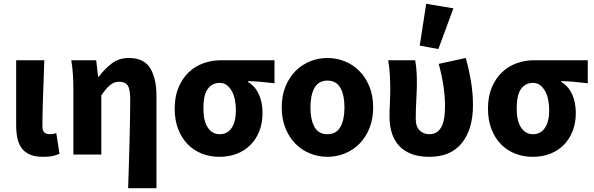

<svg xmlns="http://www.w3.org/2000/svg" viewBox="-20 -813 3124 1010"><path d="M206 12Q165 12 137.5 0Q110 -12 94 -33.5Q78 -55 71.5 -86Q65 -117 65 -155V-496H213Q212 -452 210 -404.5Q208 -357 206.5 -310.5Q205 -264 204 -222Q203 -180 203 -149Q203 -125 213.5 -116Q224 -107 244 -107Q250 -107 259 -108.5Q268 -110 276 -113L293 -4Q277 3 257.5 7.5Q238 12 206 12Z M654 177Q656 119 658 54.5Q660 -10 661.5 -72Q663 -134 664 -190Q665 -246 665 -289Q665 -343 652 -363Q639 -383 606 -383Q580 -383 558.5 -365Q537 -347 513 -311V0H366V-344Q366 -373 364 -414Q362 -455 355 -496H486L496 -410H500Q532 -452 569 -480Q606 -508 658 -508Q737 -508 770 -454.5Q803 -401 803 -308V177Z M1134 12Q1086 12 1043 -4.5Q1000 -21 968 -53.5Q936 -86 917.5 -133Q899 -180 899 -242Q899 -306 919.5 -354Q940 -402 973.5 -433.5Q1007 -465 1050.5 -480.5Q1094 -496 1141 -496H1424V-375Q1404 -377 1386.5 -379Q1369 -381 1352.5 -382.5Q1336 -384 1319.5 -385Q1303 -386 1284 -386V-382Q1321 -361 1341 -318.5Q1361 -276 1361 -219Q1361 -165 1344 -122.5Q1327 -80 1297 -50Q1267 -20 1225.5 -4Q1184 12 1134 12ZM1136 -107Q1176 -107 1198.5 -140Q1221 -173 1221 -234Q1221 -263 1215.5 -289Q1210 -315 1199 -334.5Q1188 -354 1172.5 -365.5Q1157 -377 1136 -377Q1096 -377 1073 -345.5Q1050 -314 1050 -242Q1050 -177 1073 -142Q1096 -107 1136 -107Z M1702 12Q1655 12 1611.5 -5.5Q1568 -23 1535 -56Q1502 -89 1482 -137.5Q1462 -186 1462 -248Q1462 -310 1482 -358.5Q1502 -407 1535 -440Q1568 -473 1611.5 -490.5Q1655 -508 1702 -508Q1750 -508 1793.5 -490.5Q1837 -473 1870 -440Q1903 -407 1923 -358.5Q1943 -310 1943 -248Q1943 -186 1923 -137.5Q1903 -89 1870 -56Q1837 -23 1793.5 -5.5Q1750 12 1702 12ZM1702 -107Q1749 -107 1770.5 -145Q1792 -183 1792 -248Q1792 -313 1770.5 -351Q1749 -389 1702 -389Q1656 -389 1634.5 -351Q1613 -313 1613 -248Q1613 -183 1634.5 -145Q1656 -107 1702 -107Z M2239 12Q2183 12 2143.5 -3.5Q2104 -19 2078.5 -47Q2053 -75 2041 -114Q2029 -153 2029 -200Q2029 -235 2031 -271.5Q2033 -308 2033 -344Q2033 -373 2031 -414Q2029 -455 2022 -496H2164Q2169 -470 2171 -439.5Q2173 -409 2173 -374Q2173 -342 2170 -289.5Q2167 -237 2167 -187Q2167 -147 2187.5 -127Q2208 -107 2239 -107Q2279 -107 2300 -142Q2321 -177 2321 -253Q2321 -301 2313.5 -355Q2306 -409 2288 -477L2430 -508Q2447 -448 2457.5 -385.5Q2468 -323 2468 -260Q2468 -133 2409.5 -60.5Q2351 12 2239 12ZM2188 -573 2222 -793 2365 -769 2286 -555Z M2782 12Q2734 12 2691 -4.5Q2648 -21 2616 -53.5Q2584 -86 2565.5 -133Q2547 -180 2547 -242Q2547 -306 2567.5 -354Q2588 -402 2621.5 -433.5Q2655 -465 2698.5 -480.5Q2742 -496 2789 -496H3072V-375Q3052 -377 3034.5 -379Q3017 -381 3000.5 -382.5Q2984 -384 2967.5 -385Q2951 -386 2932 -386V-382Q2969 -361 2989 -318.5Q3009 -276 3009 -219Q3009 -165 2992 -122.5Q2975 -80 2945 -50Q2915 -20 2873.5 -4Q2832 12 2782 12ZM2784 -107Q2824 -107 2846.5 -140Q2869 -173 2869 -234Q2869 -263 2863.5 -289Q2858 -315 2847 -334.5Q2836 -354 2820.5 -365.5Q2805 -377 2784 -377Q2744 -377 2721 -345.5Q2698 -314 2698 -242Q2698 -177 2721 -142Q2744 -107 2784 -107Z"/></svg>

Font: TT Toshiba Sans
Style: Bold
Weight: 700
Designer: Paul D. Hunt
Foundry: Toshiba Corporation
Version: Version 2.020;PS 2.000;hotconv 1.0.86;makeotf.lib2.5.63406